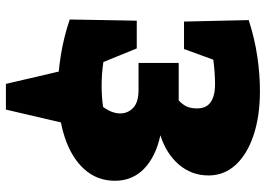

<svg xmlns="http://www.w3.org/2000/svg" viewBox="-145 -567 900 650"><g transform="rotate(90 305.0 -242.0)"><path d="M46 -28 50 -255H144L190 -142Q231 -136 269 -136Q308 -136 342 -141Q364 -171 364 -199Q364 -225 345 -243Q326 -261 285 -261H193V-397H320Q334 -410 340.5 -424Q347 -438 347 -459Q347 -491 325.5 -505.5Q304 -520 266 -520Q226 -520 182 -514L146 -415H53L48 -634Q110 -654 170.5 -663Q231 -672 288 -672Q373 -672 437.5 -650.5Q502 -629 538 -590Q574 -551 574 -498Q574 -441 537.5 -398Q501 -355 438 -335Q511 -319 551.5 -279.5Q592 -240 592 -181Q592 -121 553 -77.5Q514 -34 444 -11Q374 12 282 12Q229 12 167 2Q105 -8 46 -28ZM264 188 212 -35H403L351 188Z"/></g></svg>

Font: Piazzolla Black
Style: Regular
Weight: 900
Designer: Juan Pablo del Peral
Foundry: Huerta Tipografica
Version: Version 1.330